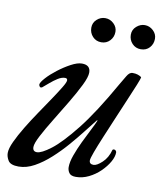

<svg xmlns="http://www.w3.org/2000/svg" viewBox="-84 -720 676 799"><g transform="rotate(10 254.5 -321.0)"><path d="M254 -20Q254 -42 264.5 -71Q275 -100 289.5 -130.5Q304 -161 318 -188Q332 -215 339 -232H336Q319 -211 295 -180Q271 -149 242 -115.5Q213 -82 180.5 -52.5Q148 -23 114.5 -4.5Q81 14 48 14Q14 14 4 -2Q-6 -18 -6 -34Q-6 -53 8 -83Q22 -113 43.5 -148.5Q65 -184 89.5 -220Q114 -256 135.5 -288Q157 -320 171 -343Q185 -366 185 -374Q185 -383 175 -383Q161 -383 145 -373Q129 -363 114 -350Q99 -337 88 -328Q84 -326 83 -326Q79 -326 76.5 -330Q74 -334 74 -338Q75 -347 92 -366Q109 -385 135 -405Q161 -425 188 -439.5Q215 -454 234 -454Q270 -454 270 -422Q270 -403 252.5 -367.5Q235 -332 209 -288.5Q183 -245 156.5 -202Q130 -159 112.5 -125.5Q95 -92 95 -77Q95 -58 113 -58Q132 -58 171.5 -88Q211 -118 269.5 -191.5Q328 -265 402 -396Q414 -416 424.5 -434Q435 -452 448 -452Q461 -452 470 -449Q479 -446 486 -441Q486 -435 474.5 -407Q463 -379 446 -339Q429 -299 410 -254Q391 -209 374 -168.5Q357 -128 346.5 -99.5Q336 -71 336 -63Q336 -47 354 -47Q368 -47 390 -67.5Q412 -88 421 -122Q421 -122 422.5 -123.5Q424 -125 427 -125Q432 -125 435 -121.5Q438 -118 438 -114Q438 -96 425.5 -74Q413 -52 392 -31.5Q371 -11 344.5 2Q318 15 290 15Q269 15 261.5 4Q254 -7 254 -20ZM297 -555Q275 -555 260.5 -570.5Q246 -586 246 -608Q246 -629 261.5 -643Q277 -657 297 -657Q317 -657 332.5 -642.5Q348 -628 348 -608Q348 -586 333.5 -570.5Q319 -555 297 -555ZM464 -555Q442 -555 427.5 -570.5Q413 -586 413 -608Q413 -629 429 -643Q445 -657 464 -657Q484 -657 499.5 -642.5Q515 -628 515 -608Q515 -586 501 -570.5Q487 -555 464 -555Z"/></g></svg>

Font: Sedan
Style: Italic
Weight: 400
Italic angle: -13.8°
Designer: Sebastian Salazar
Foundry: Sebastian Salazar
Version: Version 1.100; ttfautohint (v1.8.4.7-5d5b)